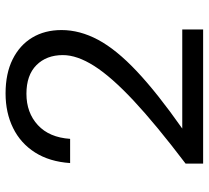

<svg xmlns="http://www.w3.org/2000/svg" viewBox="-50 -700 750 690"><g transform="rotate(-90 325.0 -355.0)"><path d="M82 0V-63Q223 -170 308.5 -250Q394 -330 433 -391.5Q472 -453 472 -504Q472 -563 436 -599Q400 -635 333 -635Q265 -635 220.5 -594Q176 -553 171 -478H84Q89 -552 122 -604Q155 -656 210 -683Q265 -710 334 -710Q406 -710 457 -684.5Q508 -659 535 -614Q562 -569 562 -509Q562 -443 527 -377.5Q492 -312 414 -238.5Q336 -165 208 -75H564V0Z"/></g></svg>

Font: Azeret Mono Light
Style: Regular
Weight: 300
Designer: Martin Vácha
Foundry: Displaay
Version: Version 1.002